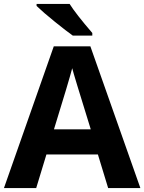

<svg xmlns="http://www.w3.org/2000/svg" viewBox="-20 -951 730 971"><path d="M439 -296.9Q351.1 -580.1 345.2 -606Q329.1 -543.5 252.9 -296.9ZM526.9 0 475.1 -169.9H214.8L163.1 0H0L252 -716.8H437L689.9 0ZM165 -931.2H332Q362.8 -881.8 446.8 -784.2V-771H348.1Q317.4 -792.5 257.8 -840.6Q198.2 -888.7 165 -920.9Z"/></svg>

Font: NotoSans-Bold
Style: Bold
Weight: 700
Designer: Monotype Design team
Foundry: Monotype Imaging Inc.
Version: Version 1.04